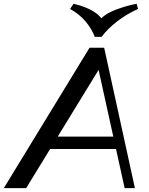

<svg xmlns="http://www.w3.org/2000/svg" viewBox="-73 -978 775 998"><path d="M-53.3 0 392.5 -730H468.4L628.3 0H574.9L431.2 -652.2L458.6 -646L62.9 0ZM161.8 -203.5 173.9 -267.9H548.6L536.4 -203.5ZM637 -958.4 644.4 -931.5Q585.1 -904.6 535.9 -866.8Q486.8 -829.1 454.9 -786.3H419.7Q403.9 -828.4 371.2 -867.1Q338.5 -905.7 291.3 -931.5L309.4 -958.4Q343.6 -950.9 374.2 -938.1Q404.8 -925.4 428 -908.2Q451.3 -891 461.3 -869.1L440.9 -869.8Q470.8 -905.3 526.1 -926.5Q581.5 -947.8 637 -958.4Z"/></svg>

Font: Savate ExtraLight
Style: Italic
Weight: 200
Italic angle: -11°
Designer: Max Esnée
Foundry: Plomb Type
Version: Version 2.000